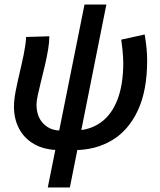

<svg xmlns="http://www.w3.org/2000/svg" viewBox="-20 -654 708 852"><path d="M192 178 355 -634H452L290 178ZM246 12Q179 12 133.5 -13.5Q88 -39 65 -82.5Q42 -126 42 -180Q42 -211 49.5 -249.5Q57 -288 67 -330Q77 -372 85.5 -413.5Q94 -455 96 -490L199 -493Q199 -468 193.5 -434.5Q188 -401 179.5 -365Q171 -329 162.5 -295Q154 -261 148 -233.5Q142 -206 142 -190Q142 -137 172 -106Q202 -75 246 -75ZM310 12V-75Q376 -75 425 -109Q474 -143 500.5 -210Q527 -277 527 -376Q527 -389 526 -402.5Q525 -416 523.5 -433.5Q522 -451 518 -478L622 -501Q628 -465 630.5 -438Q633 -411 633 -386Q633 -252 591.5 -163.5Q550 -75 477 -31.5Q404 12 310 12Z"/></svg>

Font: Source Sans 3 SemiBold
Style: Italic
Weight: 600
Italic angle: -11°
Designer: Paul D. Hunt
Foundry: Adobe
Version: Version 3.046;hotconv 1.0.118;makeotfexe 2.5.65603